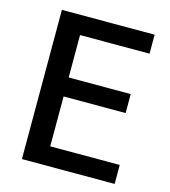

<svg xmlns="http://www.w3.org/2000/svg" viewBox="-106 -785 769 870"><g transform="rotate(15 279.0 -350.0)"><path d="M77 -700H512V-611H186V-412H477V-323H186V-89H512V0H77Z"/></g></svg>

Font: Sarabun Medium
Style: Regular
Weight: 500
Designer: Suppakit Chalermlarp | Katatrad Co.,Ltd.
Foundry: Cadson Demak Co.,Ltd.
Version: Version 1.000; ttfautohint (v1.6)